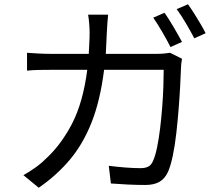

<svg xmlns="http://www.w3.org/2000/svg" viewBox="-20 -844 1040 902"><path d="M477 -591H715Q735 -591 750.5 -592.5Q766 -594 779 -596L835 -568Q830 -540 830 -519Q829 -490 826.5 -441.5Q824 -393 819.5 -335.5Q815 -278 808.5 -220Q802 -162 792 -113.5Q782 -65 769 -36Q754 -4 728.5 10.5Q703 25 662 25Q624 25 582 23Q540 21 501 18L491 -65Q532 -60 570 -57Q608 -54 640 -54Q662 -54 676 -61Q690 -68 698 -86Q709 -109 717.5 -149.5Q726 -190 732 -239.5Q738 -289 742 -340.5Q746 -392 747.5 -438Q749 -484 749 -516H469Q451 -372 410.5 -269.5Q370 -167 308 -93.5Q246 -20 162 38L90 -21Q113 -34 141.5 -53.5Q170 -73 192 -95Q266 -162 318 -262Q370 -362 390 -516H222Q192 -516 162.5 -515.5Q133 -515 107 -512V-596Q133 -594 162.5 -592.5Q192 -591 221 -591H397Q398 -615 399.5 -640.5Q401 -666 401 -692Q401 -709 399 -733.5Q397 -758 394 -775H488Q486 -758 484.5 -735Q483 -712 482 -694Q481 -667 479.5 -641.5Q478 -616 477 -591ZM700 -761 753 -784Q772 -757 795.5 -717Q819 -677 835 -647L781 -623Q766 -653 743 -692.5Q720 -732 700 -761ZM810 -801 863 -824Q876 -806 892 -781Q908 -756 922.5 -731Q937 -706 946 -688L893 -664Q876 -696 853.5 -734.5Q831 -773 810 -801Z"/></svg>

Font: Noto IKEA Simplified Chinese
Style: Regular
Weight: 400
Designer: Monotype Design Team
Foundry: Monotype Imaging Inc.
Version: Version 1.100